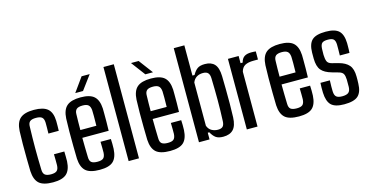

<svg xmlns="http://www.w3.org/2000/svg" viewBox="-80 -1184 3048 1577"><g transform="rotate(-15 1444.0 -396.0)"><path d="M53 -129Q52 -174 51 -235.5Q50 -297 50.5 -359.5Q51 -422 53 -470Q57 -544 93.5 -576Q130 -608 210 -608Q290 -608 326.5 -576.5Q363 -545 365 -473Q365 -453 365 -429.5Q365 -406 364 -389H276Q277 -411 277 -437Q277 -463 277 -482Q276 -514 261 -527Q246 -540 210 -540Q174 -540 158.5 -527Q143 -514 143 -482Q140 -389 140 -301.5Q140 -214 143 -120Q143 -87 159 -73.5Q175 -60 211 -60Q246 -60 261 -73.5Q276 -87 277 -120Q277 -140 277 -161.5Q277 -183 276 -213H364Q365 -196 365 -171Q365 -146 365 -129Q361 -56 325.5 -24Q290 8 211 8Q128 8 92.5 -24Q57 -56 53 -129Z M672 -213H760Q761 -197 761.5 -171Q762 -145 761 -129Q757 -56 722.5 -24Q688 8 608 8Q524 8 488.5 -24.5Q453 -57 449 -129Q448 -175 447 -236.5Q446 -298 446.5 -360Q447 -422 449 -470Q453 -544 490 -576Q527 -608 607 -608Q687 -608 722 -576Q757 -544 761 -473Q761 -462 761.5 -430.5Q762 -399 761.5 -359Q761 -319 760 -283H536Q536 -243 537 -202Q538 -161 539 -120Q539 -86 555 -73.5Q571 -61 607 -61Q642 -61 656.5 -74Q671 -87 673 -120Q673 -135 673 -160Q673 -185 672 -213ZM607 -539Q569 -539 554 -525Q539 -511 539 -482Q538 -449 537.5 -416.5Q537 -384 537 -349H673Q674 -391 674 -429.5Q674 -468 673 -482Q670 -514 654.5 -526.5Q639 -539 607 -539ZM575 -653 661 -773H730L641 -653Z M854 0V-800H942V0Z M1270 -213H1358Q1359 -197 1359.5 -171Q1360 -145 1359 -129Q1355 -56 1320.5 -24Q1286 8 1206 8Q1122 8 1086.5 -24.5Q1051 -57 1047 -129Q1046 -175 1045 -236.5Q1044 -298 1044.5 -360Q1045 -422 1047 -470Q1051 -544 1088 -576Q1125 -608 1205 -608Q1285 -608 1320 -576Q1355 -544 1359 -473Q1359 -462 1359.5 -430.5Q1360 -399 1359.5 -359Q1359 -319 1358 -283H1134Q1134 -243 1135 -202Q1136 -161 1137 -120Q1137 -86 1153 -73.5Q1169 -61 1205 -61Q1240 -61 1254.5 -74Q1269 -87 1271 -120Q1271 -135 1271 -160Q1271 -185 1270 -213ZM1205 -539Q1167 -539 1152 -525Q1137 -511 1137 -482Q1136 -449 1135.5 -416.5Q1135 -384 1135 -349H1271Q1272 -391 1272 -429.5Q1272 -468 1271 -482Q1268 -514 1252.5 -526.5Q1237 -539 1205 -539ZM1081 -773H1146L1236 -653H1171Z M1776 -476Q1777 -429 1778 -366Q1779 -303 1778.5 -239Q1778 -175 1776 -124Q1773 -54 1743.5 -23Q1714 8 1658 8Q1617 8 1595 -8Q1573 -24 1555 -57H1542V0H1452V-800H1542V-543H1560Q1578 -576 1600 -592Q1622 -608 1664 -608Q1718 -608 1746 -577.5Q1774 -547 1776 -476ZM1686 -117Q1690 -208 1690 -294Q1690 -380 1687 -482Q1686 -512 1673 -526.5Q1660 -541 1630 -541Q1598 -541 1575.5 -526.5Q1553 -512 1542 -484V-116Q1553 -86 1577 -72.5Q1601 -59 1630 -59Q1660 -59 1672.5 -73Q1685 -87 1686 -117Z M1859 0V-600H1950V-539H1968Q1977 -574 1998.5 -588Q2020 -602 2057 -602Q2067 -602 2077 -601.5Q2087 -601 2096 -600V-531H2058Q2012 -531 1985.5 -516.5Q1959 -502 1950 -466V0Z M2366 -213H2454Q2455 -197 2455.5 -171Q2456 -145 2455 -129Q2451 -56 2416.5 -24Q2382 8 2302 8Q2218 8 2182.5 -24.5Q2147 -57 2143 -129Q2142 -175 2141 -236.5Q2140 -298 2140.5 -360Q2141 -422 2143 -470Q2147 -544 2184 -576Q2221 -608 2301 -608Q2381 -608 2416 -576Q2451 -544 2455 -473Q2455 -462 2455.5 -430.5Q2456 -399 2455.5 -359Q2455 -319 2454 -283H2230Q2230 -243 2231 -202Q2232 -161 2233 -120Q2233 -86 2249 -73.5Q2265 -61 2301 -61Q2336 -61 2350.5 -74Q2365 -87 2367 -120Q2367 -135 2367 -160Q2367 -185 2366 -213ZM2301 -539Q2263 -539 2248 -525Q2233 -511 2233 -482Q2232 -449 2231.5 -416.5Q2231 -384 2231 -349H2367Q2368 -391 2368 -429.5Q2368 -468 2367 -482Q2364 -514 2348.5 -526.5Q2333 -539 2301 -539Z M2687 8Q2608 8 2576 -24Q2544 -56 2541 -129Q2540 -152 2540.5 -172.5Q2541 -193 2542 -213H2622Q2620 -181 2620.5 -158.5Q2621 -136 2621 -120Q2622 -86 2637.5 -73Q2653 -60 2687 -60Q2724 -60 2740.5 -73.5Q2757 -87 2758 -120Q2759 -154 2758 -183Q2757 -215 2748 -231.5Q2739 -248 2712 -256L2655 -272Q2594 -289 2567.5 -321Q2541 -353 2540 -419Q2539 -448 2540 -470Q2541 -544 2574.5 -576Q2608 -608 2692 -608Q2770 -608 2803 -576.5Q2836 -545 2838 -472Q2838 -464 2838 -448.5Q2838 -433 2837.5 -416.5Q2837 -400 2836 -389H2754Q2755 -412 2755 -439Q2755 -466 2755 -482Q2754 -514 2740.5 -527Q2727 -540 2692 -540Q2656 -540 2642.5 -527.5Q2629 -515 2627 -482Q2627 -473 2626.5 -459.5Q2626 -446 2626 -428Q2627 -394 2635 -373.5Q2643 -353 2674 -345L2728 -331Q2786 -316 2814 -283.5Q2842 -251 2842 -186Q2842 -169 2842 -156.5Q2842 -144 2841 -126Q2839 -55 2805 -23.5Q2771 8 2687 8Z"/></g></svg>

Font: Big Shoulders Text Medium
Style: Regular
Weight: 500
Designer: Patric King
Foundry: XO Type Co
Version: Version 1.000; ttfautohint (v1.8.2)